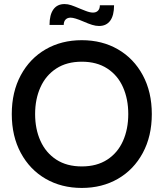

<svg xmlns="http://www.w3.org/2000/svg" viewBox="-20 -912 806 946"><path d="M38 -350Q38 -459 82.5 -541.5Q127 -624 205 -669Q283 -714 383 -714Q483 -714 561 -669Q639 -624 683.5 -541.5Q728 -459 728 -350Q728 -241 683.5 -158.5Q639 -76 561 -31Q483 14 383 14Q283 14 205 -31Q127 -76 82.5 -158.5Q38 -241 38 -350ZM612 -350Q612 -424 586 -482.5Q560 -541 508.5 -574.5Q457 -608 383 -608Q309 -608 257.5 -574.5Q206 -541 179.5 -482.5Q153 -424 153 -350Q153 -276 179.5 -217.5Q206 -159 257.5 -125.5Q309 -92 383 -92Q457 -92 508.5 -125.5Q560 -159 586 -217.5Q612 -276 612 -350ZM391 -806Q347 -825 328 -825Q312 -825 303 -815.5Q294 -806 294 -789H224Q224 -839 243 -865.5Q262 -892 298 -892Q314 -892 330.5 -886.5Q347 -881 375 -869Q380 -867 401.5 -858.5Q423 -850 438 -850Q454 -850 463 -859.5Q472 -869 472 -886H542Q542 -836 523 -810Q504 -784 468 -784Q452 -784 434 -789.5Q416 -795 391 -806Z"/></svg>

Font: Cabin Medium
Style: Regular
Weight: 500
Designer: Pablo Impallari
Foundry: Pablo Impallari. http://www.impallari.com Igino Marini. http://www.ikern.com
Version: Version 2.001